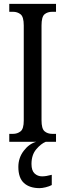

<svg xmlns="http://www.w3.org/2000/svg" viewBox="-20 -734 337 994"><path d="M28 0V-41H47Q70 -41 86.5 -54Q103 -67 103 -110V-602Q103 -647 86.5 -660Q70 -673 47 -673H28V-714H270V-673H251Q226 -673 210.5 -660Q195 -647 195 -602V-111Q195 -68 210.5 -54.5Q226 -41 251 -41H270V0ZM185 240Q133 240 104 213.5Q75 187 75 130Q75 83 103 46.5Q131 10 168 0H217Q192 10 167.5 39Q143 68 143 115Q143 149 159 164Q175 179 198 179Q218 179 248 171V224Q235 231 216.5 235.5Q198 240 185 240Z"/></svg>

Font: Noto Serif ExtraCondensed
Style: Regular
Weight: 400
Width: 2
Designer: Monotype Design Team
Foundry: Monotype Imaging Inc.
Version: Version 2.015